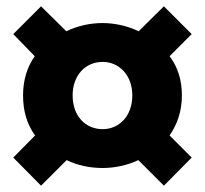

<svg xmlns="http://www.w3.org/2000/svg" viewBox="-20 -680 649 608"><path d="M110 -92 191 -173C226 -156 265 -148 305 -148C342 -148 382 -156 418 -173L499 -92L587 -181L517 -251C541 -286 556 -327 556 -378C556 -426 543 -468 517 -502L587 -572L499 -660L419 -581C384 -598 343 -607 305 -607C265 -607 225 -598 190 -581L110 -660L22 -572L90 -502C66 -468 53 -426 53 -378C53 -327 66 -286 91 -251L22 -181ZM305 -271C251 -271 210 -312 210 -378C210 -442 251 -484 305 -484C357 -484 399 -442 399 -378C399 -312 357 -271 305 -271Z"/></svg>

Font: Noto Sans CJK TC Black
Style: Regular
Weight: 900
Designer: Ryoko NISHIZUKA 西塚涼子 (kana, bopomofo & ideographs); Paul D. Hunt (Latin, Greek & Cyrillic); Sandoll Communications 산돌커뮤니
Foundry: Adobe
Version: Version 2.004;hotconv 1.0.118;makeotfexe 2.5.65603